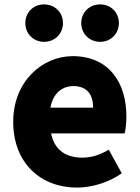

<svg xmlns="http://www.w3.org/2000/svg" viewBox="-20 -838 636 872"><path d="M180 -648C230 -648 266 -686 266 -733C266 -781 230 -818 180 -818C131 -818 95 -781 95 -733C95 -686 131 -648 180 -648ZM435 -648C484 -648 520 -686 520 -733C520 -781 484 -818 435 -818C385 -818 349 -781 349 -733C349 -686 385 -648 435 -648ZM330 14C396 14 474 -9 533 -51L474 -158C433 -134 395 -122 354 -122C282 -122 228 -154 212 -232H546C550 -246 554 -277 554 -309C554 -464 474 -583 310 -583C173 -583 40 -469 40 -285C40 -96 166 14 330 14ZM209 -349C221 -416 264 -447 313 -447C378 -447 403 -405 403 -349Z"/></svg>

Font: Noto Sans JP Black
Style: Regular
Weight: 900
Designer: Ryoko NISHIZUKA  (kana, bopomofo & ideographs); Paul D. Hunt (Latin, Greek & Cyrillic); Sandoll Communications , Soo-you
Foundry: Adobe
Version: Version 2.002;hotconv 1.0.116;makeotfexe 2.5.65601